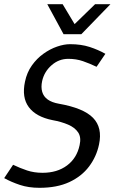

<svg xmlns="http://www.w3.org/2000/svg" viewBox="-27 -887 548 917"><path d="M446 -197.3Q434 -139.3 398.5 -92Q363 -44.7 304 -17.3Q245 10 161.7 10L176.2 -61.7Q246.2 -61.7 293.2 -96.8Q340.2 -131.8 353.3 -194Q361.7 -231.3 346.2 -254.6Q330.7 -277.8 298.3 -291.8Q266 -305.7 223.5 -313.3Q144.7 -329.2 110.5 -375.4Q76.3 -421.7 92.3 -496.7Q101.3 -540.7 125.1 -574.2Q148.8 -607.7 180.5 -630.3Q212.2 -653 245.7 -664.5Q279.2 -676 307.7 -676L299.2 -606Q254 -606 219.2 -575.3Q184.3 -544.7 174.3 -500Q168 -470.8 174.6 -448.2Q181.2 -425.7 201 -411.6Q220.8 -397.5 253.7 -391.7Q371.8 -371 417.4 -324.2Q463 -277.3 446 -197.3ZM299.2 -606 307.7 -676Q360 -676 401.2 -662.7Q442.3 -649.3 476.3 -630L434.2 -568Q401.2 -583.8 369.1 -594.9Q337 -606 299.2 -606ZM176.2 -61.7 161.7 10Q109.3 10 67.8 -3.9Q26.2 -17.8 -7 -36.3L35.5 -100Q68.5 -84.2 102.2 -72.9Q135.8 -61.7 176.2 -61.7ZM279.8 -723.7 427.2 -867H500.5L361.5 -723.7ZM358.2 -723.7H276.5L198.8 -867H272.2Z"/></svg>

Font: Epunda Sans Light
Style: Italic
Weight: 300
Italic angle: -12.0243°
Designer: Simon Atzbach
Foundry: typofactur
Version: Version 2.204